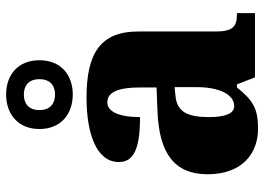

<svg xmlns="http://www.w3.org/2000/svg" viewBox="-138 -716 864 628"><g transform="rotate(-90 294.0 -402.0)"><path d="M299 -596C362 -596 411 -634 411 -705C411 -776 362 -814 299 -814C236 -814 186 -776 186 -705C186 -634 236 -596 299 -596ZM299 -654C271 -654 248 -668 248 -705C248 -742 271 -756 299 -756C326 -756 349 -742 349 -705C349 -668 326 -654 299 -654ZM187 10C254 10 280 -7 322 -59H332L355 0H565V-59H561C519 -59 505 -75 505 -129V-382C505 -506 433 -551 289 -551C174 -551 78 -520 78 -445C78 -395 125 -376 225 -376C225 -447 244 -483 273 -483C306 -483 322 -449 322 -375V-322L246 -319C107 -314 38 -264 38 -155C38 -43 105 10 187 10ZM261 -68C236 -68 225 -98 225 -151C225 -220 242 -255 294 -260L323 -263V-191C323 -117 299 -68 261 -68Z"/></g></svg>

Font: Noto Serif Georgian SemiCondensed Black
Style: Regular
Weight: 900
Width: 4
Designer: Monotype Design Team, Akaki Razmadze
Foundry: Google LLC
Version: Version 2.003